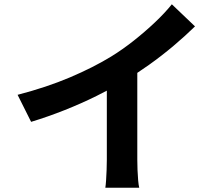

<svg xmlns="http://www.w3.org/2000/svg" viewBox="-20 -831 1040 895"><path d="M62 -389Q197 -424 306.5 -470.5Q416 -517 499 -568Q551 -600 603.5 -641.5Q656 -683 702.5 -727Q749 -771 781 -811L889 -708Q843 -663 788.5 -617Q734 -571 675 -529Q616 -487 558 -452Q501 -419 430.5 -384Q360 -349 282 -318Q204 -287 125 -263ZM478 -504 620 -537V-87Q620 -65 621 -39Q622 -13 624 9.5Q626 32 629 44H471Q473 32 474.5 9.5Q476 -13 477 -39Q478 -65 478 -87Z"/></svg>

Font: Noto Sans JP Thin
Style: Bold
Weight: 700
Version: Version 2.004-H2;hotconv 1.0.118;makeotfexe 2.5.65603